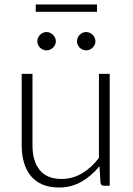

<svg xmlns="http://www.w3.org/2000/svg" viewBox="-20 -826 590 854"><path d="M76.5 0ZM124.5 -497.5V-179.5Q124.5 -109.5 156.5 -69.8Q188.5 -30 254 -30Q302.5 -30 344.5 -54.8Q386.5 -79.5 420 -123.5V-497.5H468V0H441.5Q429 0 427 -13L422.5 -87Q388 -44 342.8 -18Q297.5 8 242 8Q200.5 8 169.5 -5Q138.5 -18 118 -42.5Q97.5 -67 87 -101.5Q76.5 -136 76.5 -179.5V-497.5ZM228.5 -642Q228.5 -634 225 -626.8Q221.5 -619.5 215.8 -614Q210 -608.5 202.5 -605.2Q195 -602 187 -602Q178.5 -602 171.2 -605.2Q164 -608.5 158.2 -614Q152.5 -619.5 149.2 -626.8Q146 -634 146 -642Q146 -650.5 149.2 -658Q152.5 -665.5 158.2 -671.2Q164 -677 171.2 -680.2Q178.5 -683.5 187 -683.5Q195 -683.5 202.5 -680.2Q210 -677 215.8 -671.2Q221.5 -665.5 225 -658Q228.5 -650.5 228.5 -642ZM404.5 -642Q404.5 -634 401 -626.8Q397.5 -619.5 392 -614Q386.5 -608.5 379 -605.2Q371.5 -602 363.5 -602Q355 -602 347.5 -605.2Q340 -608.5 334.5 -614Q329 -619.5 325.8 -626.8Q322.5 -634 322.5 -642Q322.5 -659 334.5 -671.2Q346.5 -683.5 363.5 -683.5Q371.5 -683.5 379 -680.2Q386.5 -677 392 -671.2Q397.5 -665.5 401 -658Q404.5 -650.5 404.5 -642ZM139 -806H411.5V-773.5H139Z"/></svg>

Font: Lato Light
Style: Regular
Weight: 300
Designer: Lukasz Dziedzic
Foundry: tyPoland Lukasz Dziedzic
Version: Version 2.007; 2014-02-27